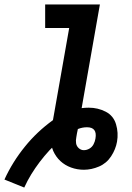

<svg xmlns="http://www.w3.org/2000/svg" viewBox="-74 -755 594 863"><path d="M35 88 -54 52Q-18 -27 38 -96Q92 -163 164 -215L237 -629H129V-735H375L293 -269Q309 -271 325 -271Q366 -271 401 -253Q436 -235 447.5 -196.5Q459 -158 452 -118Q446 -84 425.5 -52.5Q405 -21 371 -6.5Q337 8 303 8Q273 8 245.5 -2Q218 -12 197.5 -31Q177 -50 165 -77Q162 -84 160 -91Q154 -85 148 -79Q125 -54 104.5 -27Q84 0 66.5 28.5Q49 57 35 88ZM303 -80Q316 -80 328 -87Q340 -94 346.5 -106.5Q353 -119 355 -132Q364 -183 317 -183Q296 -183 276 -175Q274 -166 272 -156L269 -138Q266 -124 268 -111Q270 -98 280 -89Q290 -80 303 -80Z"/></svg>

Font: Iosevka SS08
Style: Bold Italic
Weight: 700
Italic angle: -10°
Monospace: yes
Designer: Belleve Invis
Foundry: Belleve Invis
Version: 2.1.0; ttfautohint (v1.8.2)